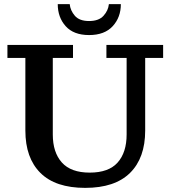

<svg xmlns="http://www.w3.org/2000/svg" viewBox="-20 -900 827 931"><path d="M393 11Q249 11 176 -61.5Q103 -134 103 -267V-619H16V-682H334V-619H236V-248Q236 -161 280 -112Q324 -63 415 -63Q507 -63 550.5 -112Q594 -161 594 -248V-619H496V-682H771V-619H684V-267Q684 -134 610.5 -61.5Q537 11 393 11ZM412 -730Q337 -730 298.5 -773Q260 -816 260 -880H318Q321 -849 343 -823.5Q365 -798 412 -798Q459 -798 482 -823.5Q505 -849 508 -880H566Q566 -816 526.5 -773Q487 -730 412 -730Z"/></svg>

Font: Montagu Slab 120pt Medium
Style: Regular
Weight: 500
Designer: Florian Karsten
Foundry: Florian Karsten
Version: Version 1.000